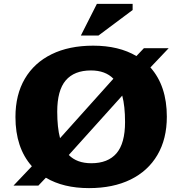

<svg xmlns="http://www.w3.org/2000/svg" viewBox="-20 -955 938 988"><path d="M459.5 -720Q591.5 -720 682 -666.5L720.5 -707H848L754 -608Q838.5 -513 838.5 -354.5Q838.5 -240 790 -157.5Q741.5 -75 651.8 -31Q562 13 438 13Q306 13 216 -40.5L177.5 0H49.5L144 -99.5Q59.5 -194.5 59.5 -353Q59.5 -467.5 107.8 -549.8Q156 -632 245.8 -676Q335.5 -720 459.5 -720ZM274.5 -380.5Q274.5 -298.5 289 -244L563.5 -550Q522 -592.5 448 -592.5Q362 -592.5 318.2 -541.2Q274.5 -490 274.5 -380.5ZM450 -115Q535.5 -115 579.5 -166.2Q623.5 -217.5 623.5 -327Q623.5 -408.5 609 -463L334 -157.5Q375.5 -115 450 -115ZM396 -772 478.5 -935H662.5V-903.5L486.5 -772Z"/></svg>

Font: Newsreader Caption
Style: Bold
Weight: 700
Designer: Hugues Gentile
Foundry: Production Type
Version: Version 1.001